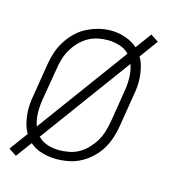

<svg xmlns="http://www.w3.org/2000/svg" viewBox="-94 -646 688 762"><g transform="rotate(15 250.0 -265.0)"><path d="M40 37 8 16 63 -59Q53 -76 48 -95Q43 -114 41 -134Q39 -154 40.5 -174.5Q42 -195 46 -215L67 -345Q71 -370 79 -395Q87 -420 101 -442.5Q115 -465 134.5 -484.5Q154 -504 177.5 -516Q201 -528 226 -534.5Q251 -541 277 -541Q307 -541 336.5 -531Q366 -521 387 -502L435 -567L467 -546L412 -471Q422 -454 427 -435Q432 -416 434 -396Q436 -376 434.5 -355.5Q433 -335 429 -315L408 -185Q404 -160 396 -135Q388 -110 374.5 -87.5Q361 -65 341 -46Q321 -27 297.5 -14.5Q274 -2 248.5 3Q223 8 198 8Q168 8 138.5 -0.5Q109 -9 88 -28ZM90 -97 363 -469Q347 -486 323 -493.5Q299 -501 274 -501Q253 -501 232.5 -496.5Q212 -492 193 -481Q174 -470 159 -454Q144 -438 133 -419Q122 -400 116 -380Q110 -360 107 -339L85 -209Q80 -181 80.5 -152Q81 -123 90 -97ZM199 -29Q220 -29 241 -33Q262 -37 281 -48Q300 -59 315.5 -75.5Q331 -92 342 -110.5Q353 -129 359 -149.5Q365 -170 369 -191L390 -321Q395 -349 394.5 -378Q394 -407 385 -433L112 -61Q128 -44 151 -36.5Q174 -29 199 -29Z"/></g></svg>

Font: Iosevka Curly Slab XLtObl
Style: Regular
Weight: 200
Italic angle: -9°
Monospace: yes
Designer: Belleve Invis
Foundry: Belleve Invis
Version: Version 11.1.0; ttfautohint (v1.8.3)